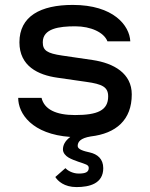

<svg xmlns="http://www.w3.org/2000/svg" viewBox="-20 -544 609 781"><path d="M349 11C452 -1 516 -56 516 -160C516 -245 444 -287 356 -300L233 -318C171 -327 154 -339 154 -372C154 -428 220 -437 286 -437C350 -437 403 -412 417 -376H510C507 -440 442 -524 276 -524C145 -524 59 -478 59 -372C59 -275 135 -239 213 -228L331 -211C396 -202 420 -190 420 -152C420 -95 377 -76 285 -76C208 -76 160 -99 149 -146H54C54 -82 110 2 266 13C243 30 236 48 236 64C236 78 247 90 259 97C269 103 287 110 299 114C328 124 341 126 341 139C341 156 328 162 300 162C274 162 253 148 246 140L205 176C215 192 241 217 291 217C344 217 400 203 400 140C400 102 376 83 345 76C322 71 296 64 296 50C296 33 307 18 349 11Z"/></svg>

Font: Hibana SubMedium
Style: Regular
Weight: 500
Width: 6
Designer: pygmalion
Foundry: ybstudio
Version: Version 0.930;hotconv 1.0.109;makeotfexe 2.5.65596